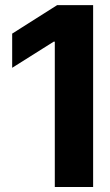

<svg xmlns="http://www.w3.org/2000/svg" viewBox="-20 -748 439 768"><path d="M352.5 -727.5V0H199.2V-581.4H194.9L28.7 -476.8V-613.5L208.6 -727.5Z"/></svg>

Font: Inter Tight
Style: Regular
Weight: 400
Designer: Rasmus Andersson
Foundry: rsms
Version: Version 3.002